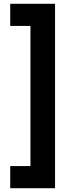

<svg xmlns="http://www.w3.org/2000/svg" viewBox="-20 -828 380 1015"><path d="M271 -808V167H34V50H141V-691H34V-808Z"/></svg>

Font: Magra
Style: Bold
Weight: 600
Designer: Viviana Monsalve
Foundry: Viviana Monsalve
Version: Version 1.001